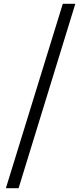

<svg xmlns="http://www.w3.org/2000/svg" viewBox="-20 -813 432 1012"><path d="M11 179H78L377 -793H311Z"/></svg>

Font: Noto Sans T Chinese Regular
Style: Regular
Weight: 400
Designer: Ryoko NISHIZUKA (kana & ideographs); Paul D. Hunt (Latin, Greek & Cyrillic); Wenlong ZHANG (bopomofo); Sandoll Communica
Foundry: Adobe Systems Incorporated
Version: Version 1.000;PS 1;hotconv 1.0.78;makeotf.lib2.5.61930